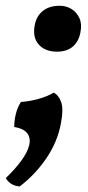

<svg xmlns="http://www.w3.org/2000/svg" viewBox="-47 -470 309 672"><path d="M140.9 -145.8Q158.9 -136.9 167.3 -112Q175.7 -87.2 166.1 -37.8Q154.5 25.9 115.6 83.5Q76.6 141 21.9 182.6Q4.2 181 -8 173.2Q-20.1 165.3 -26.7 153.2Q5 123 26.5 93.9Q48 64.9 54.7 40.1Q61.3 15.3 49.4 -2.2Q37.5 -19.6 2.8 -25.6Q2.8 -48.9 8.7 -72.1Q14.5 -95.3 26.2 -113.1Q57.1 -115.1 88.9 -124.2Q120.6 -133.2 140.9 -145.8ZM152.2 -289.2Q110.6 -289.2 88.3 -314.5Q65.9 -339.8 75 -384Q81.1 -414.4 103.4 -432.1Q125.7 -449.8 161.8 -449.8Q184.6 -449.8 202.9 -438.7Q221.2 -427.5 230.9 -406.7Q240.5 -386 234.4 -356.5Q228.9 -325.6 208.3 -307.4Q187.8 -289.2 152.2 -289.2Z"/></svg>

Font: Vollkorn
Style: Italic
Weight: 400
Italic angle: -11°
Designer: Friedrich Althausen
Foundry: Friedrich Althausen
Version: Version 5.001